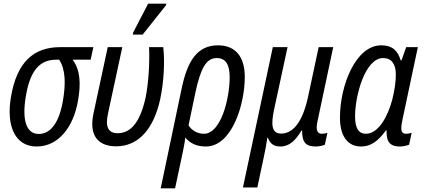

<svg xmlns="http://www.w3.org/2000/svg" viewBox="-20 -795 2332 1055"><path d="M181 10C300 10 384 -95 409 -244C425 -336 421 -411 379 -467H478L493 -536H311C165 -536 72 -454 40 -261C13 -99 65 10 181 10ZM193 -59C124 -59 101 -135 121 -260C144 -407 198 -467 289 -467H305C342 -412 340 -329 327 -249C308 -130 263 -59 193 -59Z M710 -605H764L892 -766L894 -775H794L712 -617ZM618 9C741 9 825 -86 861 -253C881 -350 886 -461 877 -536H799C803 -460 797 -341 780 -259C752 -130 702 -63 627 -63C573 -63 558 -100 573 -169L652 -536H572L494 -173C466 -45 524 9 618 9Z M978 -308 863 240H942L981 57C988 22 995 -8 998 -39C1023 -9 1059 10 1111 10C1255 10 1325 -222 1325 -372C1325 -482 1275 -546 1178 -546C1062 -546 1009 -457 978 -308ZM1101 -60C1062 -60 1033 -80 1016 -106L1054 -288C1082 -417 1112 -476 1171 -476C1222 -476 1242 -437 1242 -371C1242 -251 1193 -60 1101 -60Z M1315 235H1394L1430 66C1438 31 1444 -5 1449 -38H1452C1464 -7 1482 10 1521 10C1571 10 1605 -25 1636 -77H1640C1640 -10 1662 10 1716 10C1732 10 1755 5 1765 0L1779 -65C1770 -62 1758 -60 1748 -60C1724 -60 1714 -81 1724 -126L1811 -536H1731L1674 -269C1646 -134 1595 -61 1525 -61C1473 -61 1468 -108 1486 -193L1560 -536H1479Z M1964 10C2018 10 2058 -20 2101 -79H2104C2103 -23 2116 10 2178 10C2194 10 2217 5 2228 0L2242 -65C2230 -62 2220 -60 2211 -60C2192 -60 2185 -71 2185 -91C2185 -105 2188 -121 2192 -140L2276 -536H2212L2186 -463H2182C2165 -517 2136 -546 2075 -546C1934 -546 1848 -325 1848 -149C1848 -46 1891 10 1964 10ZM1991 -60C1951 -60 1931 -90 1931 -155C1931 -272 1987 -476 2085 -476C2131 -476 2155 -444 2155 -386C2155 -348 2149 -301 2135 -246C2111 -155 2059 -60 1991 -60Z"/></svg>

Font: Noto Sans Condensed
Style: Italic
Weight: 400
Width: 3
Italic angle: -12°
Designer: Monotype Design Team
Foundry: Monotype Imaging Inc.
Version: Version 2.013